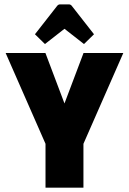

<svg xmlns="http://www.w3.org/2000/svg" viewBox="-20 -871 598 891"><path d="M246.8 -305.1 367.6 -625H552.2L367.2 -203.6V0H191.2V-203.6L6.2 -625H190.8L311.6 -305.1ZM188.6 -666.6 142.2 -712 244.2 -842.4Q250 -850.7 258.8 -850.7H299.6Q308.6 -850.7 314.2 -842.4L416.2 -712L369.8 -666.6L279.2 -737.4Z"/></svg>

Font: Changa
Style: Regular
Weight: 400
Designer: Eduardo Rodriguez Tunni
Foundry: Eduardo Rodriguez Tunni
Version: Version 3.003